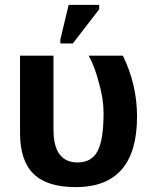

<svg xmlns="http://www.w3.org/2000/svg" viewBox="-20 -756 622 786"><path d="M541 -279Q541 10 290 10Q173 10 117.5 -44Q62 -98 62 -211V-528H199V-225Q199 -91 298 -91Q355 -91 379.5 -137.5Q404 -184 404 -294Q404 -351 385 -417Q367 -486 343 -528H483Q541 -410 541 -279ZM278 -578H227V-594L261 -736H386V-718Z"/></svg>

Font: Libra Sans
Style: Bold
Weight: 700
Foundry: Context Ltd
Version: Version 1.000